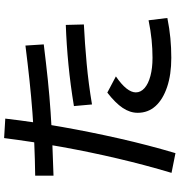

<svg xmlns="http://www.w3.org/2000/svg" viewBox="10 -858 861 920"><g transform="rotate(-90 440.0 -397.5)"><path d="M72.2 -5.6Q110 -132.2 141.1 -264.4Q172.2 -396.7 196.7 -532.8Q221.1 -668.9 238.9 -807.8L332.2 -802.2Q316.7 -667.8 292.2 -530Q267.8 -392.2 236.7 -255Q205.6 -117.8 166.7 13.3ZM58.9 -658.9Q138.9 -660 213.9 -663.3Q288.9 -666.7 362.8 -672.2Q436.7 -677.8 515 -686.1Q593.3 -694.4 682.2 -705.6L687.8 -617.8Q597.8 -606.7 517.8 -598.3Q437.8 -590 362.8 -585Q287.8 -580 212.8 -576.7Q137.8 -573.3 58.9 -571.1ZM360 -167.8Q360 -204.4 383.3 -239.4Q406.7 -274.4 456.7 -313.3L534.4 -272.2Q495.6 -245.6 476.7 -221.7Q457.8 -197.8 457.8 -176.7Q457.8 -153.3 478.3 -135Q498.9 -116.7 536.7 -106.7Q574.4 -96.7 623.3 -96.7Q665.6 -96.7 710 -101.1Q754.4 -105.6 803.3 -115.6L814.4 -25.6Q764.4 -15.6 717.8 -11.1Q671.1 -6.7 623.3 -6.7Q543.3 -6.7 483.9 -26.7Q424.4 -46.7 392.2 -82.2Q360 -117.8 360 -167.8ZM392.2 -473.3Q493.3 -490 590 -499.4Q686.7 -508.9 781.1 -512.2L783.3 -425.6Q692.2 -421.1 595.6 -412.2Q498.9 -403.3 400 -386.7Z"/></g></svg>

Font: Paperlogy 5 Medium
Style: Regular
Weight: 500
Designer: redesigned by Lee Juim, glyphs from Gmarket Sans & Montserrat
Foundry: PT&
Version: Version 1.001